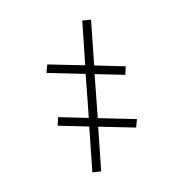

<svg xmlns="http://www.w3.org/2000/svg" viewBox="-145 -566 789 827"><g transform="rotate(-30 250.0 -152.5)"><path d="M123 149 88 134 175 -44 59 -115 79 -146 192 -77 275 -248 131 -336 152 -366 292 -281 377 -454 412 -439 325 -261 441 -190 421 -159 308 -228 225 -57 369 31 348 61 208 -24Z"/></g></svg>

Font: Iosevka Term Curly Extralight
Style: Regular
Weight: 200
Designer: Belleve Invis
Foundry: Belleve Invis
Version: Version 32.3.0